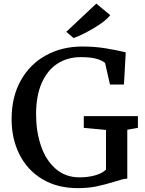

<svg xmlns="http://www.w3.org/2000/svg" viewBox="-20 -1002 783 1034"><path d="M42.5 0ZM422.9 -751.5Q490.2 -751.5 548.6 -741.9Q606.9 -732.4 657.2 -720.2L647.5 -546.9H572.3L545.9 -662.6Q533.7 -674.8 502.4 -684.6Q471.2 -694.3 415 -694.3Q343.8 -694.3 289.6 -659.4Q235.4 -624.5 204.8 -555.4Q174.3 -486.3 174.3 -386.7Q174.3 -295.4 200 -218.3Q225.6 -141.1 278.6 -94Q331.5 -46.9 408.7 -46.9Q452.6 -46.9 491.2 -57.4Q529.8 -67.9 550.8 -88.4V-302.2L431.2 -313.5V-376.5H722.7V-313.5L665.5 -303.2V-40Q652.8 -39.6 636.5 -35.4Q620.1 -31.2 595.7 -23.4Q543.9 -7.3 499 2Q454.1 11.2 398.9 11.2Q289.1 11.2 208.5 -36.9Q127.9 -85 85.2 -169.4Q42.5 -253.9 42.5 -360.4Q42.5 -481 92.3 -569.3Q142.1 -657.7 228.5 -704.6Q314.9 -751.5 422.9 -751.5ZM498.5 -982.4H499L573.7 -920.4Q556.2 -897.5 518.6 -871.8Q481 -846.2 440.4 -825.4Q399.9 -804.7 376.5 -797.4H376L336.9 -830.6Z"/></svg>

Font: Merriweather
Style: Regular
Weight: 400
Designer: Eben Sorkin
Foundry: Eben Sorkin
Version: Version 1.584; ttfautohint (v1.6)